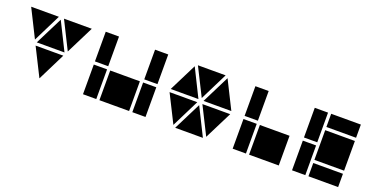

<svg xmlns="http://www.w3.org/2000/svg" viewBox="-30 -1354 3876 2012"><g transform="rotate(20 1908.5 -348.5)"><path d="M566 -345H257L412 -654ZM229 -366 74 -676H383ZM595 -366 440 -676H750ZM412 0 257 -309H566Z M1595 0H1448V-331H1595ZM1046 -366H898V-697H1046ZM1046 0H898V-331H1046ZM1412 0H1081V-331H1412ZM1595 -366H1448V-697H1595Z M2081 -388 1926 -697H2235ZM2419 -366H2109L2264 -676ZM2264 -22 2109 -331H2419ZM2052 -366H1743L1898 -676ZM2235 0H1926L2081 -309ZM1898 -22 1743 -331H2052Z M2715 -366H2567V-697H2715ZM3081 0H2750V-331H3081ZM2715 0H2567V-331H2715Z M3377 -366H3229V-697H3377ZM3377 0H3229V-331H3377ZM3743 -550H3412V-697H3743ZM3743 0H3412V-148H3743ZM3743 -183H3412V-514H3743Z"/></g></svg>

Font: Geotalism
Style: Regular
Weight: 400
Designer: GGBotNet
Foundry: GGBotNet
Version: 1.00